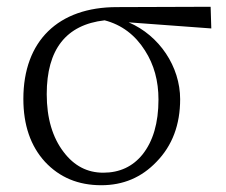

<svg xmlns="http://www.w3.org/2000/svg" viewBox="-20 -533 666 567"><path d="M279 14C344 14 398 -9 442 -55C489 -103 512 -165 512 -240C512 -336 451 -428 360 -467L604 -449L602 -513L325 -512C152 -512 49 -412 49 -241C49 -164 70 -102 113 -55C156 -9 211 14 279 14ZM285 -23C238 -23 199 -43 168 -84C135 -127 118 -184 118 -255C118 -387 175 -460 289 -473C339 -460 379 -430 408 -384C435 -342 448 -294 448 -239C448 -170 432 -116 401 -77C372 -41 333 -23 285 -23Z"/></svg>

Font: AllPunType Light
Style: Regular
Weight: 300
Version: 1.0